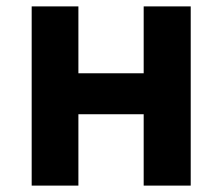

<svg xmlns="http://www.w3.org/2000/svg" viewBox="-20 -580 694 600"><path d="M79 0H225V-223H429V0H576V-560H429V-351H225V-560H79Z"/></svg>

Font: Noto Sans CJK KR Bold
Style: Regular
Weight: 700
Designer: Ryoko NISHIZUKA (kana & ideographs); Paul D. Hunt (Latin, Greek & Cyrillic); Wenlong ZHANG (bopomofo); Sandoll Communica
Foundry: Adobe Systems Incorporated
Version: Version 1.004;PS 1.004;hotconv 1.0.82;makeotf.lib2.5.63406